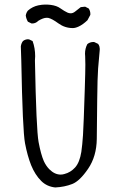

<svg xmlns="http://www.w3.org/2000/svg" viewBox="-20 -806 540 837"><path d="M190.4 -728Q206.5 -724.6 234.6 -704.1Q262.7 -683.6 297.4 -683.6Q308.6 -683.6 323.2 -690.4Q341.3 -698.7 361.3 -717.8L373.5 -740.7Q374 -742.7 374 -744.1Q374 -758.3 366.7 -769L351.1 -776.9L332 -774.9Q317.9 -764.2 308.1 -756.1Q298.3 -748 288.1 -748Q281.2 -748 274.4 -751Q260.7 -757.3 242.7 -770Q227.5 -781.2 201.2 -784.7Q190.4 -786.1 177 -786.1Q163.6 -786.1 147 -782.7Q121.6 -777.3 101.6 -759.8Q94.2 -750.5 92.3 -738.3Q94.2 -724.1 101.6 -711.4L117.7 -703.6Q118.7 -703.6 120.1 -703.6Q135.3 -703.6 146.5 -714.8L147 -715.3Q168.5 -728.5 183.6 -728.5Q187.5 -728.5 190.4 -728ZM414.6 -585.9Q415 -588.4 415 -592.5Q415 -596.7 413.6 -602.8Q412.1 -608.9 407.7 -614.7L391.1 -622.6Q389.6 -623 387.7 -623Q372.1 -623 360.8 -613.8Q350.6 -594.7 350.6 -571.8Q350.6 -568.4 351.3 -560.5Q352.1 -552.7 352.1 -523.9Q352.1 -495.1 349.6 -417.7Q347.2 -340.3 345.2 -289.6Q343.3 -238.8 341.8 -216.8Q338.9 -173.3 334.5 -143.6Q327.1 -97.7 307.4 -75.9Q287.6 -54.2 260.7 -47.4Q252.4 -44.9 244.6 -44.9Q218.3 -44.9 195.3 -67.9Q180.7 -82.5 170.9 -104Q158.2 -133.3 148.2 -186.8Q138.2 -240.2 132.3 -542V-542.5Q133.3 -551.8 133.3 -561Q133.3 -596.2 122.1 -627L106.9 -634.3Q105 -634.8 101.1 -634.8Q97.2 -634.8 91.3 -633.1Q85.4 -631.3 80.1 -627Q72.8 -617.7 70.8 -604L72.8 -542Q78.6 -236.3 89.1 -181.4Q99.6 -126.5 115.7 -85.9Q132.8 -43.9 159.7 -17.1Q184.1 7.3 220.7 11.2Q261.2 9.3 294.9 -3.9Q327.6 -16.6 364.3 -70.6Q400.9 -124.5 401.9 -200.2L403.8 -373Q404.8 -468.3 407.7 -507.3Q410.6 -546.4 414.6 -585.9Z"/></svg>

Font: NaikaiFont
Style: Light
Weight: 300
Version: Version 1.89